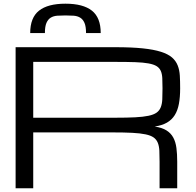

<svg xmlns="http://www.w3.org/2000/svg" viewBox="-20 -1001 1040 1021"><path d="M140.6 -825.2Q140.6 -907.2 187.5 -944.3Q234.4 -981.4 328.1 -981.4Q421.9 -981.4 468.8 -944.3Q515.6 -907.2 515.6 -825.2H437.5Q437.5 -860.4 429.2 -879.4Q420.9 -898.4 406.2 -907.2Q391.6 -916 371.6 -917.5Q351.6 -918.9 328.1 -918.9Q304.7 -918.9 284.7 -917.5Q264.6 -916 250 -907.2Q235.4 -898.4 227.1 -879.4Q218.8 -860.4 218.8 -825.2ZM922.4 0H828.6V-140.6Q828.6 -174.8 827.4 -199.5Q826.2 -224.1 819.1 -241.7Q812 -259.3 796.9 -270Q781.7 -280.8 753.9 -286.6Q726.1 -292.5 683.3 -294.7Q640.6 -296.9 578.1 -296.9H156.7V0H63V-750H593.8Q679.7 -750 738.5 -743.9Q797.4 -737.8 835.7 -725.6Q874 -713.4 894.8 -695.3Q915.5 -677.2 925 -652.8Q934.6 -628.4 936.3 -598.1Q938 -567.9 938 -531.2Q938 -484.4 931.4 -449Q924.8 -413.6 909.2 -388.7Q893.6 -363.8 867.7 -348.9Q841.8 -334 802.7 -328.1Q841.8 -322.3 865.2 -307.6Q888.7 -293 901.4 -269.5Q914.1 -246.1 918.2 -213.9Q922.4 -181.6 922.4 -140.6ZM156.7 -375H593.8Q656.2 -375 699 -377.2Q741.7 -379.4 769.5 -385.3Q797.4 -391.1 812.5 -401.9Q827.6 -412.6 834.7 -430.2Q841.8 -447.8 843 -472.4Q844.2 -497.1 844.2 -531.2Q844.2 -563 843 -585.9Q841.8 -608.9 834.7 -624.5Q827.6 -640.1 812.5 -649.4Q797.4 -658.7 769.5 -663.8Q741.7 -668.9 699 -670.4Q656.2 -671.9 593.8 -671.9H156.7Z"/></svg>

Font: Michroma
Style: Regular
Weight: 400
Version: Version 1.000